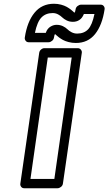

<svg xmlns="http://www.w3.org/2000/svg" viewBox="-20 -983 580 1028"><path d="M88.9 0 189.9 -700.2Q191.4 -710.9 200 -718Q208.5 -725.1 217.8 -725.1H396Q406.7 -725.1 413.1 -717Q419.4 -709 418 -700.2L316.9 0Q315.4 10.7 306.4 17.8Q297.4 24.9 288.1 24.9H109.9Q99.1 24.9 93.3 17.1Q87.4 9.3 88.9 0ZM112.8 -782.2Q125.5 -866.7 164.8 -914.8Q204.1 -962.9 269 -962.9Q289.1 -962.9 307.1 -958Q325.2 -953.1 337.2 -946.3Q349.1 -939.5 358.2 -932.6Q367.2 -925.8 372.1 -920.9L377 -916H379.9Q382.3 -918.5 384.8 -933.1Q386.2 -943.8 395.5 -950.9Q404.8 -958 414.1 -958H519Q529.8 -958 535.6 -950.2Q541.5 -942.4 540 -933.1Q527.3 -848.1 489 -800.5Q450.7 -752.9 386.2 -752.9Q365.7 -752.9 347.2 -757.8Q328.6 -762.7 316.4 -769.5Q304.2 -776.4 295.2 -783.2Q286.1 -790 281.2 -794.9Q276.4 -799.8 275.9 -799.8H273.9Q271.5 -797.4 269 -782.2Q267.6 -771.5 258.5 -764.2Q249.5 -756.8 240.2 -756.8H133.8Q123 -756.8 117.2 -764.9Q111.3 -772.9 112.8 -782.2ZM143.1 -24.9H271L363.8 -674.8H235.8ZM167 -807.1H225.1Q232.9 -830.1 251 -840.8Q266.6 -850.1 283.2 -850.1Q301.8 -850.1 316.9 -842.8Q332 -835.4 340.6 -826.7Q349.1 -817.9 363 -810.5Q377 -803.2 393.1 -803.2Q430.2 -803.2 451.9 -826.2Q473.6 -849.1 485.8 -908.2H429.2Q420.4 -885.7 404.8 -876Q390.6 -866.2 370.1 -866.2Q352.1 -866.2 337.2 -873.5Q322.3 -880.9 313.5 -889.6Q304.7 -898.4 291.3 -905.8Q277.8 -913.1 262.2 -913.1Q225.1 -913.1 202.1 -889.6Q179.2 -866.2 167 -807.1Z"/></svg>

Font: Trueno Bold Outline
Style: Italic
Weight: 700
Width: 6
Designer: Julieta Ulanovsky
Foundry: Julieta Ulanovsky
Version: Version 3.001b | FøM Fix